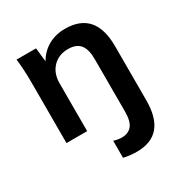

<svg xmlns="http://www.w3.org/2000/svg" viewBox="-172 -646 947 997"><g transform="rotate(-30 301.5 -148.0)"><path d="M538 -310V15Q538 222 363 222Q322 222 284 213V111Q311 119 333 119Q370 119 391.5 94.5Q413 70 413 9V-304Q413 -364 390 -391.5Q367 -419 319 -419Q262 -419 227 -382.5Q192 -346 192 -286V0H68V-362Q68 -442 60 -505H177L186 -422Q212 -468 256.5 -493Q301 -518 357 -518Q538 -518 538 -310Z"/></g></svg>

Font: Muli
Style: Bold
Weight: 700
Designer: Vernon Adams
Foundry: Vernon Adams
Version: Version 2.001